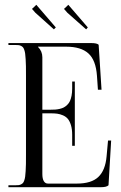

<svg xmlns="http://www.w3.org/2000/svg" viewBox="-20 -778 503 798"><path d="M15 0ZM131 -758 212 -664 204 -656 127 -725 113 -741ZM264 -758 345 -664 338 -656 260 -725 246 -741ZM291 -172H280V-218Q280 -241.2 274.9 -257.9Q269.8 -274.5 262 -283.9Q254.2 -293.2 241.8 -298.6Q229.2 -304 217.6 -305.5Q206 -307 190 -307H156V-55Q156 -35.2 162.1 -25.1Q168.2 -15 179 -15H300Q359.5 -15 388.6 -42.4Q417.8 -69.8 423 -128L429 -194H442L431 -8Q423 0 400 0H15V-8H44Q52 -8 57.4 -8.6Q62.8 -9.2 67.8 -11.9Q72.8 -14.5 75.6 -17.8Q78.5 -21 81 -28.5Q83.5 -36 84.6 -44.2Q85.8 -52.5 86.6 -66.9Q87.5 -81.2 87.8 -96.5Q88 -111.8 88 -135V-464Q88 -487.2 87.8 -502.5Q87.5 -517.8 86.6 -532.1Q85.8 -546.5 84.6 -554.8Q83.5 -563 81 -570.5Q78.5 -578 75.6 -581.2Q72.8 -584.5 67.8 -587.1Q62.8 -589.8 57.4 -590.4Q52 -591 44 -591H15V-599H359Q383 -599 390 -592L402 -405H387L383 -463Q378.5 -527.8 347.5 -555.9Q316.5 -584 255 -584H138V-583Q156 -565 156 -540V-322H190Q201.2 -322 209.9 -322.6Q218.5 -323.2 228.4 -325.5Q238.2 -327.8 245.2 -331.5Q252.2 -335.2 259.2 -341.9Q266.2 -348.5 270.5 -357.6Q274.8 -366.8 277.4 -380Q280 -393.2 280 -410V-439H291Z"/></svg>

Font: FogtwoNo5
Style: Regular
Weight: 400
Designer: gluk (gluksza@wp.pl)
Foundry: gluk (gluksza@wp.pl)
Version: Version 0.87